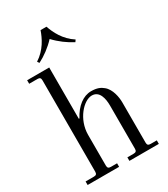

<svg xmlns="http://www.w3.org/2000/svg" viewBox="-223 -1029 990 1130"><g transform="rotate(-30 272.0 -464.0)"><path d="M133 -777 142 -764C184.5 -785.5 228 -817.5 264 -856C300 -817.5 343.5 -785.5 386 -764L395 -777C330 -818.5 300 -882 284 -928H244C228 -882 198 -818.5 133 -777ZM28 0H242V-24H200C184 -24 178 -30 178 -46V-254C178 -359 256 -444 312 -444C364 -444 376 -387 376 -339V-46C376 -30 370 -24 354 -24H312V0H512V-24H470C454 -24 448 -30 448 -46V-319C448 -354 438 -413 402 -442C383 -458 361 -468 321 -468C268 -468 217 -430 182 -363L178 -364V-712H28V-688H84C100 -688 106 -682 106 -666V-46C106 -30 100 -24 84 -24H28Z"/></g></svg>

Font: Old Standard
Style: Regular
Weight: 400
Designer: Alexey Kryukov <alexios@thessalonica.org.ru>
Version: Version 2.0